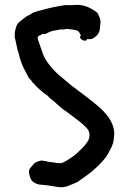

<svg xmlns="http://www.w3.org/2000/svg" viewBox="-20 -721 530 790"><path d="M221 49 204 46Q191 44 177.5 42Q164 40 150 39Q136 39 122 31Q109 24 104 9Q103 4 101.5 -1Q100 -6 99 -11Q99 -23 104 -29Q109 -34 112.5 -39Q116 -44 120 -48Q122 -50 124 -51Q126 -52 128 -53Q133 -56 138 -57.5Q143 -59 148 -60Q150 -61 151.5 -60.5Q153 -60 154 -60Q159 -59 165 -58.5Q171 -58 176 -56L218 -50Q232 -48 243 -54Q247 -56 250.5 -58Q254 -60 257 -62Q279 -75 295 -89Q307 -100 318 -111Q329 -122 338 -135Q345 -144 347 -153.5Q349 -163 348 -173L345 -181Q344 -186 341 -189Q338 -192 335 -196Q329 -201 323.5 -207Q318 -213 312 -217Q297 -229 282.5 -240Q268 -251 253 -262Q252 -264 247 -266Q238 -272 229.5 -279.5Q221 -287 213 -294Q203 -304 191 -313Q185 -316 180 -323Q176 -328 168 -333Q161 -337 155 -342.5Q149 -348 143 -353L130 -365Q126 -370 121.5 -374.5Q117 -379 112 -384Q110 -389 106.5 -392Q103 -395 100 -399Q99 -401 97 -403.5Q95 -406 94 -409Q88 -421 81.5 -433Q75 -445 70 -458Q67 -466 64.5 -473.5Q62 -481 60 -488Q59 -496 56.5 -502.5Q54 -509 52 -516Q50 -527 47.5 -537.5Q45 -548 43 -558L41 -566Q40 -577 41 -587Q43 -601 47 -612Q51 -624 60 -631Q70 -639 80 -647Q90 -655 101 -660Q103 -660 104 -661Q114 -669 126 -672.5Q138 -676 150 -679Q198 -693 249 -700H259Q269 -700 278 -700Q287 -700 297 -701Q309 -701 321 -698.5Q333 -696 344 -691Q352 -687 360 -682.5Q368 -678 375 -673Q383 -667 385 -660L388 -653Q393 -644 393.5 -634.5Q394 -625 392 -615Q392 -612 391.5 -608.5Q391 -605 391 -602Q388 -580 370 -568Q359 -558 341 -560Q337 -562 337 -558Q337 -554 332 -554H326Q320 -554 314 -560Q309 -565 309 -568Q309 -572 313 -574Q311 -579 309 -583Q307 -587 305 -589Q302 -594 296 -596Q291 -597 286 -598Q281 -599 276 -600Q272 -600 267 -600.5Q262 -601 257 -602Q254 -603 248 -601Q245 -600 242 -599.5Q239 -599 235 -600Q232 -600 228.5 -600Q225 -600 221 -598L202 -595Q186 -592 171 -583Q168 -582 165 -581Q162 -580 159 -581Q153 -582 149 -578Q148 -576 144.5 -575.5Q141 -575 139 -573Q135 -569 135 -565Q136 -563 136 -559L157 -498Q163 -482 172.5 -468.5Q182 -455 193 -442Q210 -422 228 -408L260 -381Q270 -372 281 -364Q292 -356 302 -348Q317 -337 332 -325.5Q347 -314 362 -302Q374 -292 385.5 -282.5Q397 -273 407 -262Q414 -254 421 -246Q428 -238 433 -228Q440 -217 445 -202Q451 -183 450 -166Q449 -164 449 -160Q449 -148 446.5 -137.5Q444 -127 439 -116Q434 -106 428.5 -95.5Q423 -85 416 -75Q406 -62 395.5 -50.5Q385 -39 372 -28Q365 -22 358 -15.5Q351 -9 343 -4Q338 0 333 3.5Q328 7 323 11Q319 13 315 16Q311 19 307 22Q303 26 297.5 28.5Q292 31 287 33L258 45Q249 48 240 49Q231 50 221 49Z"/></svg>

Font: Lacquer
Style: Regular
Weight: 400
Designer: Eli Block, Niki Polyocan
Version: Version 1.100